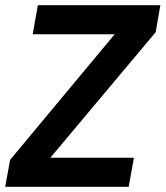

<svg xmlns="http://www.w3.org/2000/svg" viewBox="-26 -720 638 740"><path d="M-6 0 13 -104 416 -588H100L120 -700H592L574 -596L168 -112H490L470 0Z"/></svg>

Font: DM Sans 28pt
Style: Bold Italic
Weight: 700
Italic angle: -10°
Version: Version 4.004;gftools[0.9.30]